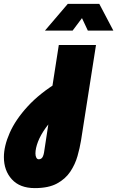

<svg xmlns="http://www.w3.org/2000/svg" viewBox="-67 -749 602 986"><path d="M112 217Q35 217 -6 172Q-47 127 -47 58Q-47 1 -17 -67Q13 -135 75.5 -203Q138 -271 234 -329L232 -161Q194 -129 167.5 -92Q141 -55 128 -21Q115 13 115 39Q115 52 119.5 60.5Q124 69 132 69Q139 69 144.5 65.5Q150 62 153.5 54Q157 46 159 35L191 -174L187 -210L235 -518H426L349 -27Q343 10 331 52.5Q319 95 294 132.5Q269 170 225.5 193.5Q182 217 112 217ZM164 -592 281 -729H443L515 -592H384L354 -656L306 -592Z"/></svg>

Font: MuseoModerno Thin Black
Style: Italic
Weight: 900
Italic angle: -9°
Version: Version 1.003